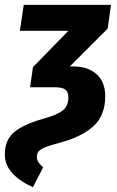

<svg xmlns="http://www.w3.org/2000/svg" viewBox="-48 -551 484 792"><path d="M-28 87Q-28 26 10.5 -6Q49 -38 130 -61Q188 -77 211 -95.5Q234 -114 234 -149Q234 -172 221.5 -181.5Q209 -191 178 -191H76L88 -274L234 -424H34L50 -531H410L396 -433L240 -277H253Q315 -277 350.5 -245Q386 -213 386 -154Q386 -74 337 -30Q288 14 201 37Q159 48 138.5 56.5Q118 65 111 74Q104 83 104 96Q104 118 130 139L88 221Q35 198 3.5 164Q-28 130 -28 87Z"/></svg>

Font: Fira Sans Extra Condensed
Style: Bold Italic
Weight: 700
Width: 3
Italic angle: -8°
Designer: Carrois Corporate & Edenspiekermann AG
Foundry: Carrois Corporate GbR & Edenspiekermann AG
Version: Version 4.203